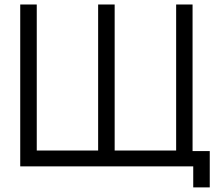

<svg xmlns="http://www.w3.org/2000/svg" viewBox="-20 -740 963 854"><path d="M839.5 93.5V0H70V-720H143.5V-70.5H416.5V-720H490V-70.5H763.5V-720H836.5V-68H913V93.5Z"/></svg>

Font: Cns Manrope
Style: Regular
Weight: 400
Designer: Mikhail Sharanda
Foundry: Mikhail Sharanda
Version: Version 4.504